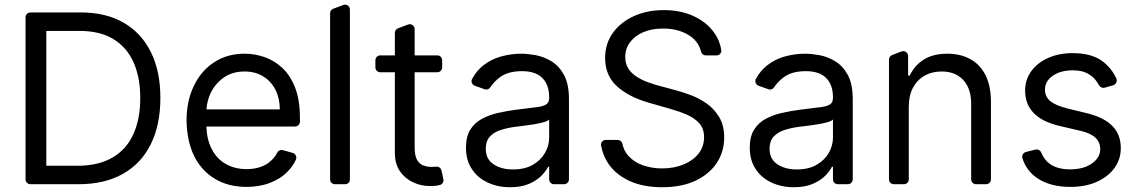

<svg xmlns="http://www.w3.org/2000/svg" viewBox="-20 -780 4816 813"><path d="M88.1 -21V-706.7Q88.1 -715.2 94.3 -721.2Q100.5 -727.3 109 -727.3H322.4Q428.3 -727.3 503.6 -683.9Q578.8 -640.3 619 -559.3Q659.1 -478.7 659.1 -365.1Q659.1 -251.4 618.6 -169.7Q578.1 -87.4 500.7 -44Q423.7 0 312.5 0H109Q100.5 0 94.3 -6Q88.1 -12.1 88.1 -21ZM306.8 -78.1Q397 -78.1 456.3 -112.9Q516 -147.7 544.7 -212Q573.9 -275.9 573.9 -365.1Q573.9 -453.1 545.1 -517Q516.3 -580.6 459.2 -615.1Q402.3 -649.1 316.8 -649.1H176.1V-78.1Z M888.5 -23.8Q831.7 -58.2 800.8 -121.8Q772 -182.2 769.9 -268.5Q769.9 -352.3 800.8 -416.2Q831.7 -480.8 886.7 -516.3Q942.1 -552.6 1015.6 -552.6Q1058.6 -552.6 1099.8 -538.4Q1141.3 -524.1 1175.4 -492.5Q1209.5 -460.6 1229.8 -408.4Q1250 -356.2 1250 -279.8V-265.3Q1250 -256.4 1244 -250.4Q1237.9 -244.3 1229.4 -244.3H854Q855.8 -189.6 875.4 -151.3Q896.7 -108.3 935 -86.3Q973.4 -63.9 1024.1 -63.9Q1057.5 -63.9 1084.2 -73.5Q1111.2 -82.7 1130.3 -101.9Q1144.5 -115.1 1154.1 -133.9Q1156.6 -139.2 1161.6 -142Q1166.5 -144.9 1172.2 -144.9Q1176.1 -144.9 1177.9 -144.2L1219.8 -132.5Q1226.6 -130.7 1230.6 -125Q1234.7 -119.3 1234.7 -112.6Q1234.7 -107.6 1233 -104Q1219.8 -75.6 1198.5 -54.3Q1169 -23.1 1123.9 -6Q1080.3 11.4 1024.1 11.4Q945.7 11.4 888.5 -23.8ZM1164.8 -316.8Q1164.8 -362.9 1146.7 -399.1Q1128.6 -435.4 1094.8 -456.3Q1061.1 -477.3 1015.6 -477.3Q965.6 -477.3 929.3 -452.8Q892.8 -427.6 873.2 -388.5Q856.5 -354.4 854.4 -316.8Z M1377.8 -20.2V-724.1Q1377.8 -730.5 1381.4 -735.6Q1384.9 -740.8 1391 -742.9L1433.6 -758.9Q1438.6 -760.3 1441.1 -760.3Q1449.6 -760.3 1455.6 -754.3Q1461.6 -748.2 1461.6 -739.3V-20.2Q1461.6 -11.7 1455.8 -5.9Q1449.9 0 1441.8 0H1398.1Q1389.9 0 1383.9 -5.9Q1377.8 -11.7 1377.8 -20.2Z M1730.1 -7.5Q1696 -23.1 1674 -54Q1652 -85.6 1652 -132.8V-474.1H1590.2Q1581.7 -474.1 1575.6 -480.1Q1569.6 -486.2 1569.6 -495V-524.5Q1569.6 -533.4 1575.6 -539.4Q1581.7 -545.5 1590.2 -545.5H1652V-641Q1652 -647.4 1655.7 -652.5Q1659.4 -657.7 1665.5 -660.2L1707.7 -676.1Q1712.7 -677.6 1714.8 -677.6Q1723.4 -677.6 1729.6 -671.5Q1735.8 -665.5 1735.8 -656.2V-545.5H1831.7Q1840.2 -545.5 1846.2 -539.4Q1852.3 -533.4 1852.3 -524.5V-495Q1852.3 -486.2 1846.2 -480.1Q1840.2 -474.1 1831.7 -474.1H1735.8V-155.5Q1735.8 -120.4 1746.4 -102.3Q1756.4 -85.2 1773.1 -79.2Q1790.5 -73.2 1808.2 -73.2Q1814.3 -73.2 1823.5 -73.9L1826 -74.2Q1827.1 -74.6 1829.2 -74.6Q1836.6 -74.6 1842.2 -70Q1847.7 -65.3 1849.4 -57.9L1857.6 -21.7Q1858 -20.2 1858 -17Q1858 -9.6 1853.7 -3.9Q1849.4 1.8 1842.3 3.2L1830.6 6Q1815.7 7.8 1799.7 7.8Q1763.8 7.8 1730.1 -7.5Z M2045.1 -7.1Q2002.1 -27 1978 -64.3Q1953.1 -101.2 1953.1 -154.8Q1953.1 -202.1 1971.6 -231.2Q1989.7 -260.3 2021 -277Q2052.9 -294 2089.1 -301.8Q2128.2 -310.7 2164.8 -315.3L2235.8 -324.2L2245.4 -325.3Q2276.3 -328.5 2290.8 -336.6Q2305.4 -344.8 2305.4 -365.1V-367.9Q2305.4 -420.5 2276.6 -449.6Q2247.9 -478.7 2190.3 -478.7Q2130.7 -478.7 2096.2 -452.4Q2071.4 -433.6 2056.1 -410.5Q2053.3 -405.9 2048.7 -403.4Q2044 -400.9 2039.1 -400.9Q2034.8 -400.9 2031.6 -402.3L1990.4 -416.9Q1984 -419.4 1980.3 -424.7Q1976.6 -430 1976.6 -436.4Q1976.6 -441.4 1979.4 -446.4Q1997.5 -479.8 2025.6 -502.5Q2061.8 -530.5 2103.7 -541.5Q2145.6 -552.6 2187.5 -552.6Q2212.7 -552.6 2247.9 -546.5Q2282.3 -540.1 2314.3 -521Q2346.9 -501.4 2367.9 -463.1Q2389.2 -424.4 2389.2 -359.4V-21Q2389.2 -12.1 2383 -6Q2376.8 0 2368.3 0H2326Q2317.5 0 2311.4 -6Q2305.4 -12.1 2305.4 -21V-73.9H2301.1Q2292.6 -56.5 2272.7 -35.9Q2252.5 -15.6 2219.8 -1.4Q2187.1 12.8 2139.2 12.8Q2087.7 12.8 2045.1 -7.1ZM2069.2 -84.9Q2101.9 -62.5 2152 -62.5Q2202.1 -62.5 2235.8 -82Q2270.2 -101.9 2287.6 -132.5Q2305.4 -163.7 2305.4 -197.4V-274.1Q2300.1 -267.8 2282 -262.4Q2259.9 -256.7 2240.8 -253.6Q2219.1 -250.4 2213.1 -249.6L2195.7 -247.2L2169.7 -244L2160.5 -242.9Q2128.6 -238.6 2099.4 -229.4Q2070.7 -219.8 2054 -201.3Q2036.9 -182.2 2036.9 -150.6Q2036.9 -106.5 2069.2 -84.9Z M2648.4 -12.4Q2591.6 -38 2558.9 -82.7Q2533 -119.3 2525.2 -163.7Q2524.9 -164.8 2524.9 -167.3Q2524.9 -175.4 2530.7 -181.5Q2536.6 -187.5 2545.1 -187.5H2595.5Q2602.6 -187.5 2608.3 -182.9Q2614 -178.3 2615.4 -171.2Q2621.8 -141 2641 -119.7Q2665.8 -92.7 2702.8 -79.9Q2741.1 -66.8 2783.7 -66.8Q2833.5 -66.8 2874.3 -83.5Q2914.8 -100.1 2937.9 -129.6Q2961.3 -159.4 2961.3 -198.9Q2961.3 -235.4 2941.1 -257.8Q2920.5 -280.9 2887.8 -294.7Q2855.8 -308.6 2816.4 -319.6L2726.9 -345.2Q2641.7 -369.7 2592 -415.1Q2542.3 -460.6 2542.3 -534.1Q2542.3 -595.2 2575.3 -641Q2608 -686.4 2664.8 -712Q2720.5 -737.2 2790.8 -737.2Q2861.5 -737.2 2915.8 -712.4Q2970.9 -687.1 3002.5 -643.8Q3027.7 -610.1 3034.1 -568.9Q3034.4 -567.8 3034.4 -565.3Q3034.4 -557.2 3028.6 -551.3Q3022.7 -545.5 3014.2 -545.5H2968.4Q2961.3 -545.5 2955.6 -549.9Q2949.9 -554.3 2948.5 -561.1Q2937.9 -604.4 2899.5 -629.3Q2853.7 -659.1 2788 -659.1Q2739 -659.1 2703.5 -643.5Q2667.6 -628.2 2647.4 -600.5Q2627.5 -573.9 2627.5 -538.4Q2627.5 -509.6 2641.3 -488.6Q2654.8 -468 2677.6 -454.2Q2699.6 -440.3 2723.7 -431.8Q2751.1 -422.2 2768.1 -417.6L2842 -397.7Q2871.1 -389.9 2905.2 -377.1Q2939.3 -364.7 2972.3 -341.6Q3003.9 -319.6 3025.6 -283.7Q3046.5 -248.2 3046.5 -197.4Q3046.5 -138.8 3015.6 -90.9Q2984.7 -43.7 2926.1 -15.3Q2866.8 12.8 2783.7 12.8Q2706 12.8 2648.4 -12.4Z M3246.8 -7.1Q3203.8 -27 3179.7 -64.3Q3154.8 -101.2 3154.8 -154.8Q3154.8 -202.1 3173.3 -231.2Q3191.4 -260.3 3222.7 -277Q3254.6 -294 3290.8 -301.8Q3329.9 -310.7 3366.5 -315.3L3437.5 -324.2L3447.1 -325.3Q3478 -328.5 3492.5 -336.6Q3507.1 -344.8 3507.1 -365.1V-367.9Q3507.1 -420.5 3478.3 -449.6Q3449.6 -478.7 3392 -478.7Q3332.4 -478.7 3297.9 -452.4Q3273.1 -433.6 3257.8 -410.5Q3255 -405.9 3250.4 -403.4Q3245.7 -400.9 3240.8 -400.9Q3236.5 -400.9 3233.3 -402.3L3192.1 -416.9Q3185.7 -419.4 3182 -424.7Q3178.3 -430 3178.3 -436.4Q3178.3 -441.4 3181.1 -446.4Q3199.2 -479.8 3227.3 -502.5Q3263.5 -530.5 3305.4 -541.5Q3347.3 -552.6 3389.2 -552.6Q3414.4 -552.6 3449.6 -546.5Q3484 -540.1 3516 -521Q3548.7 -501.4 3569.6 -463.1Q3590.9 -424.4 3590.9 -359.4V-21Q3590.9 -12.1 3584.7 -6Q3578.5 0 3570 0H3527.7Q3519.2 0 3513.1 -6Q3507.1 -12.1 3507.1 -21V-73.9H3502.8Q3494.3 -56.5 3474.4 -35.9Q3454.2 -15.6 3421.5 -1.4Q3388.8 12.8 3340.9 12.8Q3289.4 12.8 3246.8 -7.1ZM3271 -84.9Q3303.6 -62.5 3353.7 -62.5Q3403.8 -62.5 3437.5 -82Q3471.9 -101.9 3489.3 -132.5Q3507.1 -163.7 3507.1 -197.4V-274.1Q3501.8 -267.8 3483.7 -262.4Q3461.6 -256.7 3442.5 -253.6Q3420.8 -250.4 3414.8 -249.6L3397.4 -247.2L3371.4 -244L3362.2 -242.9Q3330.3 -238.6 3301.1 -229.4Q3272.4 -219.8 3255.7 -201.3Q3238.6 -182.2 3238.6 -150.6Q3238.6 -106.5 3271 -84.9Z M3744.3 -21V-527.3Q3744.3 -534.1 3747.9 -539.2Q3751.4 -544.4 3757.5 -546.9L3796.9 -562.1Q3801.8 -563.6 3804.3 -563.6Q3812.9 -563.6 3819.1 -557.5Q3825.3 -551.5 3825.3 -542.6V-460.2H3832.4Q3851.9 -502.5 3890.6 -527Q3929.7 -552.6 3991.5 -552.6Q4047.2 -552.6 4088.4 -529.8Q4129.6 -507.8 4153.1 -461.6Q4176.1 -416.2 4176.1 -346.6V-21Q4176.1 -12.1 4170.1 -6Q4164.1 0 4155.2 0H4112.9Q4104.4 0 4098.4 -6Q4092.3 -12.1 4092.3 -21V-340.9Q4092.3 -404.8 4058.9 -441.1Q4025.6 -477.3 3967.3 -477.3Q3926.8 -477.3 3895.6 -459.9Q3864 -442.1 3846.2 -409.1Q3828.1 -375.7 3828.1 -328.1V-21Q3828.1 -12.1 3822.1 -6Q3816.1 0 3807.2 0H3764.9Q3756.4 0 3750.4 -6Q3744.3 -12.1 3744.3 -21Z M4373.2 -24.9Q4326.7 -55.8 4309.3 -109.7Q4308.2 -112.9 4308.2 -116.5Q4308.2 -123.6 4312.7 -129.3Q4317.1 -134.9 4324.2 -136.4L4364.7 -146.7Q4368.3 -147.4 4369.7 -147.4Q4375.7 -147.4 4381.2 -143.6Q4386.7 -139.9 4389.2 -133.9Q4401.6 -102.3 4426.8 -84.9Q4459.2 -62.9 4510.7 -62.9Q4569.2 -62.9 4604 -88.1Q4638.8 -112.9 4638.8 -148.4Q4638.8 -177.2 4619 -196.4Q4598.7 -215.9 4557.5 -225.5L4466.3 -246.8Q4390.6 -264.9 4355.8 -302.6Q4320.7 -339.8 4320.7 -396.7Q4320.7 -442.8 4346.9 -478.7Q4373.2 -514.9 4418.7 -534.8Q4464.1 -555 4522 -555Q4603.3 -555 4649.9 -519.5Q4686.8 -491.1 4707 -447.8Q4708.8 -444.2 4708.8 -439.3Q4708.8 -432.5 4704.7 -426.8Q4700.6 -421.2 4693.9 -419L4657.7 -408.7Q4654.1 -408 4652.3 -408Q4646.7 -408 4641.5 -411Q4636.4 -414.1 4633.5 -419Q4627.5 -430.4 4619.3 -440.7Q4606.2 -458.8 4582 -470.5Q4558.6 -482.2 4522 -482.2Q4471.6 -482.2 4438.2 -459.5Q4404.8 -436.1 4404.8 -400.9Q4404.8 -370 4427.6 -351.6Q4450.6 -333.1 4498.9 -321L4580.3 -301.1Q4653.8 -283.7 4690 -246.8Q4725.9 -210.6 4725.9 -152.7Q4725.9 -105.5 4698.9 -68.5Q4672.2 -31.6 4623.9 -9.9Q4576 11.4 4512.1 11.4Q4428.3 11.4 4373.2 -24.9Z"/></svg>

Font: DeltaSans
Style: Regular
Weight: 400
Designer: Rasmus Andersson
Foundry: rsms
Version: Version 3.012